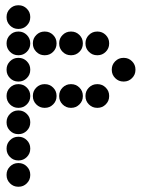

<svg xmlns="http://www.w3.org/2000/svg" viewBox="-20 -715 640 730"><path d="M49 -695Q31 -695 18 -682Q5 -669 5 -651V-649Q5 -631 18 -618Q31 -605 49 -605H51Q69 -605 82 -618Q95 -631 95 -649V-651Q95 -669 82 -682Q69 -695 51 -695ZM49 -595Q31 -595 18 -582Q5 -569 5 -551V-549Q5 -531 18 -518Q31 -505 49 -505H51Q69 -505 82 -518Q95 -531 95 -549V-551Q95 -569 82 -582Q69 -595 51 -595ZM149 -595Q131 -595 118 -582Q105 -569 105 -551V-549Q105 -531 118 -518Q131 -505 149 -505H151Q169 -505 182 -518Q195 -531 195 -549V-551Q195 -569 182 -582Q169 -595 151 -595ZM249 -595Q231 -595 218 -582Q205 -569 205 -551V-549Q205 -531 218 -518Q231 -505 249 -505H251Q269 -505 282 -518Q295 -531 295 -549V-551Q295 -569 282 -582Q269 -595 251 -595ZM349 -595Q331 -595 318 -582Q305 -569 305 -551V-549Q305 -531 318 -518Q331 -505 349 -505H351Q369 -505 382 -518Q395 -531 395 -549V-551Q395 -569 382 -582Q369 -595 351 -595ZM49 -495Q31 -495 18 -482Q5 -469 5 -451V-449Q5 -431 18 -418Q31 -405 49 -405H51Q69 -405 82 -418Q95 -431 95 -449V-451Q95 -469 82 -482Q69 -495 51 -495ZM449 -495Q431 -495 418 -482Q405 -469 405 -451V-449Q405 -431 418 -418Q431 -405 449 -405H451Q469 -405 482 -418Q495 -431 495 -449V-451Q495 -469 482 -482Q469 -495 451 -495ZM49 -395Q31 -395 18 -382Q5 -369 5 -351V-349Q5 -331 18 -318Q31 -305 49 -305H51Q69 -305 82 -318Q95 -331 95 -349V-351Q95 -369 82 -382Q69 -395 51 -395ZM149 -395Q131 -395 118 -382Q105 -369 105 -351V-349Q105 -331 118 -318Q131 -305 149 -305H151Q169 -305 182 -318Q195 -331 195 -349V-351Q195 -369 182 -382Q169 -395 151 -395ZM249 -395Q231 -395 218 -382Q205 -369 205 -351V-349Q205 -331 218 -318Q231 -305 249 -305H251Q269 -305 282 -318Q295 -331 295 -349V-351Q295 -369 282 -382Q269 -395 251 -395ZM349 -395Q331 -395 318 -382Q305 -369 305 -351V-349Q305 -331 318 -318Q331 -305 349 -305H351Q369 -305 382 -318Q395 -331 395 -349V-351Q395 -369 382 -382Q369 -395 351 -395ZM49 -295Q31 -295 18 -282Q5 -269 5 -251V-249Q5 -231 18 -218Q31 -205 49 -205H51Q69 -205 82 -218Q95 -231 95 -249V-251Q95 -269 82 -282Q69 -295 51 -295ZM49 -195Q31 -195 18 -182Q5 -169 5 -151V-149Q5 -131 18 -118Q31 -105 49 -105H51Q69 -105 82 -118Q95 -131 95 -149V-151Q95 -169 82 -182Q69 -195 51 -195ZM49 -95Q31 -95 18 -82Q5 -69 5 -51V-49Q5 -31 18 -18Q31 -5 49 -5H51Q69 -5 82 -18Q95 -31 95 -49V-51Q95 -69 82 -82Q69 -95 51 -95Z"/></svg>

Font: Doto Black Rounded Black
Style: Regular
Weight: 900
Monospace: yes
Version: Version 1.000